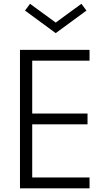

<svg xmlns="http://www.w3.org/2000/svg" viewBox="-20 -1020 560 1040"><path d="M88.2 0V-750H465V-691.4H154.5V-405H454.1V-346.4H154.5V-58.6H465V0ZM281.8 -840.5 115.5 -962.7 142.7 -999.5 281.8 -897.7 420.9 -999.5 448.2 -962.7Z"/></svg>

Font: Spartan
Style: Regular
Weight: 400
Designer: Matt Bailey, Mirko Velimirovic
Foundry: Matt Bailey
Version: Version 1.005